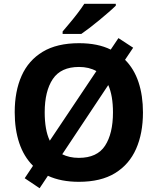

<svg xmlns="http://www.w3.org/2000/svg" viewBox="-20 -954 836 1018"><path d="M738 -358Q738 -247 701.5 -164.5Q665 -82 590 -36Q515 10 398 10Q303 10 234 -22L190 44L111 -9L155 -75Q106 -124 82 -196Q58 -268 58 -359Q58 -470 94.5 -552Q131 -634 206.5 -679.5Q282 -725 399 -725Q449 -725 491 -716.5Q533 -708 567 -691L608 -752L686 -701L643 -637Q691 -589 714.5 -518Q738 -447 738 -358ZM217 -358Q217 -313 223.5 -275Q230 -237 244 -208L491 -577Q452 -599 399 -599Q303 -599 260 -535Q217 -471 217 -358ZM579 -358Q579 -447 554 -503L310 -136Q328 -127 350 -122Q372 -117 398 -117Q495 -117 537 -181.5Q579 -246 579 -358ZM594 -934V-924Q580 -910 557 -890Q534 -870 507.5 -848Q481 -826 455.5 -806.5Q430 -787 411 -774H312V-787Q328 -806 349.5 -831.5Q371 -857 392 -884.5Q413 -912 427 -934Z"/></svg>

Font: Noto Sans IKEA
Style: Bold
Weight: 600
Designer: Monotype Design Team
Foundry: Monotype Imaging Inc.
Version: Version 2.001